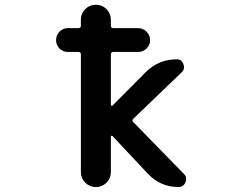

<svg xmlns="http://www.w3.org/2000/svg" viewBox="-20 -794 1040 794"><path d="M718.8 -20.5Q643.6 -20.5 591.8 -75.2L445.3 -231.4Q443.4 -233.4 440.9 -232.4Q438.5 -231.4 438.5 -228.5V-82Q438.5 -56.6 420.4 -38.6Q402.3 -20.5 376.5 -20.5Q350.6 -20.5 332.5 -38.6Q314.5 -56.6 314.5 -82V-569.3Q314.5 -579.1 304.7 -579.1H260.7Q240.2 -579.1 226.1 -593.3Q211.9 -607.4 211.9 -627.9Q211.9 -648.4 226.1 -663.1Q240.2 -677.7 260.7 -677.7H304.7Q314.5 -677.7 314.5 -687.5V-712.9Q314.5 -738.3 332.5 -756.3Q350.6 -774.4 376.5 -774.4Q402.3 -774.4 420.4 -756.3Q438.5 -738.3 438.5 -712.9V-687.5Q438.5 -677.7 448.2 -677.7H550.8Q571.3 -677.7 585.9 -663.1Q600.6 -648.4 600.6 -627.9Q600.6 -607.4 585.9 -593.3Q571.3 -579.1 550.8 -579.1H448.2Q438.5 -579.1 438.5 -569.3V-360.4Q438.5 -357.4 440.9 -356.4Q443.4 -355.5 445.3 -357.4L582 -495.1Q635.7 -548.8 711.9 -548.8Q730.5 -548.8 738.3 -529.3Q741.2 -521.5 741.2 -515.6Q741.2 -504.9 732.4 -496.1L531.2 -302.7Q524.4 -295.9 531.2 -289.1L741.2 -74.2Q750 -65.4 750 -54.7Q750 -47.9 747.1 -40Q738.3 -20.5 718.8 -20.5Z"/></svg>

Font: Rounded-X Mgen+ 1mn medium
Style: Regular
Weight: 500
Designer: [Source Han Sans]
Ryoko NISHIZUKA  (kana & ideographs); Paul D. Hunt (Latin, Greek & Cyrillic); Wenlong ZHANG  (bopomofo
Version: Version 1.059.20150602